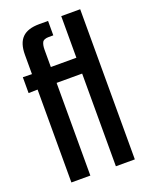

<svg xmlns="http://www.w3.org/2000/svg" viewBox="-138 -803 685 876"><g transform="rotate(-20 204.5 -364.5)"><path d="M54 0V-451L10 -450V-527L54 -526V-620Q54 -676 80.5 -702.5Q107 -729 163 -729H206V-659H184Q159 -659 152.5 -646Q146 -633 146 -611V-527H270V-729H362V0H270V-450H146V0Z"/></g></svg>

Font: Mona Sans Condensed Medium
Style: Regular
Weight: 500
Width: 3
Designer: Deni Anggara
Foundry: GitHub
Version: Version 1.001; ttfautohint (v1.8.4.7-5d5b);gftools[0.9.31]